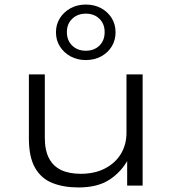

<svg xmlns="http://www.w3.org/2000/svg" viewBox="-20 -816 756 844"><path d="M325 8Q260 8 210.5 -11.5Q161 -31 134 -78.5Q107 -126 107 -207V-489H177V-211Q177 -155 195.5 -120Q214 -85 249 -68.5Q284 -52 335 -52Q397 -52 442.5 -76Q488 -100 512 -140.5Q536 -181 536 -232V-489H607V0H539V-115H543Q513 -60 461 -26Q409 8 325 8ZM357 -552Q320 -552 290.5 -568Q261 -584 243.5 -611.5Q226 -639 226 -674Q226 -709 243.5 -736.5Q261 -764 290.5 -780Q320 -796 357 -796Q395 -796 424.5 -780Q454 -764 471 -736.5Q488 -709 488 -674Q488 -639 471 -611.5Q454 -584 424.5 -568Q395 -552 357 -552ZM357 -593Q394 -593 417 -615.5Q440 -638 440 -675Q440 -711 417 -733.5Q394 -756 357 -756Q321 -756 297.5 -733.5Q274 -711 274 -675Q274 -638 297.5 -615.5Q321 -593 357 -593Z"/></svg>

Font: Nunito Sans 10pt Expanded Light
Style: Regular
Weight: 300
Width: 7
Designer: Vernon Adams
Foundry: Vernon Adams
Version: Version 3.101;gftools[0.9.27]